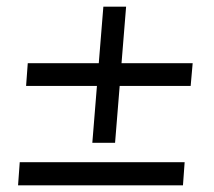

<svg xmlns="http://www.w3.org/2000/svg" viewBox="-20 -554 640 574"><path d="M556 -365 550 -297H58L63 -365ZM289 -534H357L324 -127H256ZM532 -69 527 0H34L39 -69Z"/></svg>

Font: Muli Medium
Style: Italic
Weight: 500
Italic angle: -4.541°
Designer: Vernon Adams
Foundry: Vernon Adams
Version: Version 2.100; ttfautohint (v1.8.1.43-b0c9)